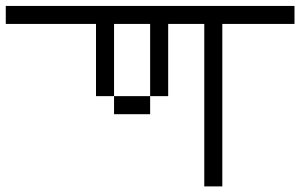

<svg xmlns="http://www.w3.org/2000/svg" viewBox="-20 -708 1040 665"><path d="M1000 -625V-687.5H0V-625H312.5Q312.5 -625 312.5 -375H375V-312.5H500V-375H375Q375 -375 375 -625H500Q500 -625 500 -375H562.5Q562.5 -375 562.5 -625H687.5V-62.5H750V-625Z"/></svg>

Font: Unifont
Style: Regular
Weight: 500
Version: Version 15.1.04